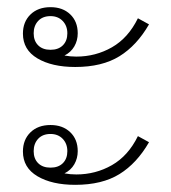

<svg xmlns="http://www.w3.org/2000/svg" viewBox="-20 -557 478 536"><path d="M190 -370Q125 -370 84.5 -394Q44 -418 44 -463Q44 -496 65 -516.5Q86 -537 121 -537Q155 -537 176 -517Q197 -497 197 -464Q197 -444 187.5 -427.5Q178 -411 160 -402Q176 -399 193 -399Q247 -399 292.5 -425Q338 -451 365 -506L396 -489Q362 -430 313.5 -400Q265 -370 190 -370ZM121 -418Q143 -418 155.5 -430.5Q168 -443 168 -464Q168 -485 155 -498.5Q142 -512 121 -512Q99 -512 86.5 -498.5Q74 -485 74 -464Q74 -443 86.5 -430.5Q99 -418 121 -418ZM190 -41Q125 -41 84.5 -65Q44 -89 44 -134Q44 -167 65 -187.5Q86 -208 121 -208Q155 -208 176 -188Q197 -168 197 -135Q197 -115 187.5 -98.5Q178 -82 160 -73Q176 -70 193 -70Q247 -70 292.5 -96Q338 -122 365 -177L396 -160Q362 -101 313.5 -71Q265 -41 190 -41ZM121 -89Q143 -89 155.5 -101.5Q168 -114 168 -135Q168 -156 155 -169.5Q142 -183 121 -183Q99 -183 86.5 -169.5Q74 -156 74 -135Q74 -114 86.5 -101.5Q99 -89 121 -89Z"/></svg>

Font: Noto Sans Thai Looped ExtLight
Style: Regular
Weight: 200
Designer: Sasikarn Vongin, Ben Mitchell
Foundry: The Fontpad Ltd
Version: Version 1.00